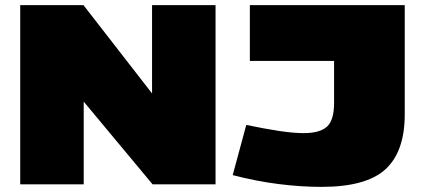

<svg xmlns="http://www.w3.org/2000/svg" viewBox="-20 -720 1655 750"><path d="M59 0V-700H306L574 -355V-700H822V0H576L307 -323V0ZM889 -36 942 -232Q1014 -217 1070 -208.5Q1126 -200 1166 -200Q1230 -200 1257.5 -225.5Q1285 -251 1285 -318V-482H956V-700H1561V-273Q1561 -128 1486 -59Q1411 10 1236 10Q1156 10 1068.5 -1Q981 -12 889 -36Z"/></svg>

Font: Georama Expanded Black
Style: Regular
Weight: 900
Width: 7
Designer: Jean-Baptiste Levee
Foundry: Production Type
Version: Version 1.000